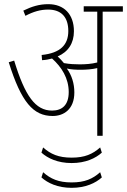

<svg xmlns="http://www.w3.org/2000/svg" viewBox="-20 -652 610 922"><path d="M337 -208C337 -250 325 -290 301 -323C321 -318 345 -317 368 -317C393 -317 422 -319 447 -325V0H473V-596H570V-622H382V-596H447V-352C420 -345 390 -343 363 -343C341 -343 314 -344 287 -349C278 -360 268 -371 257 -381C308 -403 335 -445 335 -502C335 -584 287 -632 212 -632C169 -632 133 -621 92 -601L102 -576C140 -596 174 -606 211 -606C276 -606 308 -568 308 -503C308 -437 270 -397 180 -388L182 -363C200 -364 216 -367 230 -371C276 -330 310 -276 310 -210C310 -146 277 -121 230 -121C150 -121 100 -191 48 -361L22 -353C82 -161 140 -95 233 -95C286 -95 337 -127 337 -208ZM324 131C391 131 439 108 469 81L461 56C425 88 387 105 324 105C261 105 223 88 187 56L179 81C209 108 257 131 324 131ZM324 250C391 250 439 227 469 200L461 175C425 207 387 224 324 224C261 224 223 207 187 175L179 200C209 227 257 250 324 250Z"/></svg>

Font: Noto Sans Condensed Thin
Style: Italic
Weight: 100
Width: 3
Italic angle: -12°
Designer: Monotype Design Team
Foundry: Monotype Imaging Inc.
Version: Version 2.013